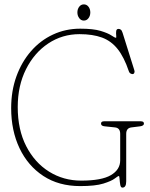

<svg xmlns="http://www.w3.org/2000/svg" viewBox="-20 -840 685 877"><path d="M556.5 -11.5Q556.5 17 539 17Q531.5 17 529.2 3.8Q527 -9.5 526.2 -22.8Q525.5 -36 522.5 -36Q519 -36 504 -24.5Q489 -13 452.2 -1.5Q415.5 10 346.5 10Q248.5 10 178 -36.2Q107.5 -82.5 69.2 -163Q31 -243.5 31 -346Q31 -425 55 -491.2Q79 -557.5 121.8 -606.5Q164.5 -655.5 222 -682.2Q279.5 -709 346.5 -709Q406 -709 439.8 -698.8Q473.5 -688.5 489 -678Q504.5 -667.5 509.5 -667.5Q512 -667.5 510.8 -677.8Q509.5 -688 510.8 -698Q512 -708 521.5 -708Q527 -708 531.8 -704.5Q536.5 -701 540 -690L593.5 -519.5Q596 -513 593.5 -507.2Q591 -501.5 585 -501.5Q572 -503 568.5 -514.5Q547 -578.5 517.5 -615.8Q488 -653 445.8 -668.5Q403.5 -684 343.5 -684Q264.5 -684 200.5 -641.5Q136.5 -599 98.8 -523.8Q61 -448.5 61 -351Q61 -247.5 99.8 -172.2Q138.5 -97 204.2 -56Q270 -15 351 -15Q444 -15 486.5 -40Q529 -65 529 -107.5V-228.5Q529 -255.5 505.5 -258L458 -263Q441.5 -264.5 441.5 -275.5Q441.5 -286 455.5 -286H623Q637.5 -286 637.5 -275.5Q637.5 -265.5 620 -263L580 -258Q556.5 -255 556.5 -228.5ZM363 -746Q350 -746 341.8 -757.2Q333.5 -768.5 333.5 -783Q333.5 -798.5 341.8 -809.2Q350 -820 363 -820Q376 -820 384.2 -809.2Q392.5 -798.5 392.5 -783Q392.5 -768 384.2 -757Q376 -746 363 -746Z"/></svg>

Font: Fraunces 144pt SuperSoft Thin
Style: Regular
Weight: 100
Version: Version 1.000;[0bf87f6ff]